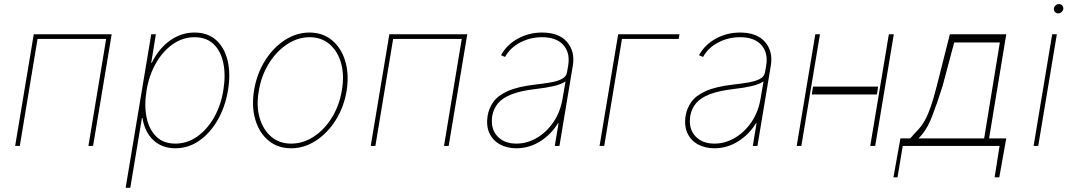

<svg xmlns="http://www.w3.org/2000/svg" viewBox="-20 -713 5237 938"><path d="M54 0 144.9 -545.5H525.6L434.7 0H411.9L498.6 -522.7H163.4L76.7 0Z M593.8 204.5 718.8 -545.5H741.5L718.8 -406.2H721.6Q754.6 -474.4 809.5 -514.2Q864.3 -554 930.4 -554Q995 -554 1036 -517Q1077.1 -480.1 1092.2 -416.2Q1107.2 -352.3 1093.8 -271.3Q1080.3 -191.1 1043.7 -127.1Q1007.1 -63.2 953.8 -25.9Q900.6 11.4 836.6 11.4Q771.7 11.4 729.2 -28.4Q686.8 -68.2 676.1 -136.4H673.3L616.5 204.5ZM696 -271.3Q683.9 -197.4 696.2 -138.7Q708.5 -79.9 743.8 -45.6Q779.1 -11.4 836.6 -11.4Q894.2 -11.4 943 -45.6Q991.8 -79.9 1025.4 -138.7Q1058.9 -197.4 1071 -271.3Q1083.1 -345.2 1071.2 -403.9Q1059.3 -462.7 1024 -497Q988.6 -531.2 930.4 -531.2Q872.9 -531.2 824 -497Q775.2 -462.7 741.7 -403.9Q708.1 -345.2 696 -271.3Z M1402 11.4Q1337.4 11.4 1292.1 -25.9Q1246.8 -63.2 1227.5 -127.8Q1208.1 -192.5 1221.6 -274.1Q1235.1 -353.7 1275 -417.1Q1315 -480.5 1371.6 -517.2Q1428.3 -554 1491.5 -554Q1556.8 -554 1602.1 -516.3Q1647.4 -478.7 1666.7 -414.1Q1686.1 -349.4 1673.3 -268.5Q1659.8 -188.9 1619.7 -125.5Q1579.5 -62.1 1522.7 -25.4Q1465.9 11.4 1402 11.4ZM1402 -11.4Q1460.9 -11.4 1513.1 -45.6Q1565.3 -79.9 1601.9 -139.4Q1638.5 -198.9 1650.6 -274.1Q1662.6 -347.3 1646 -405.5Q1629.3 -463.8 1589.5 -497.5Q1549.7 -531.2 1492.9 -531.2Q1434.7 -531.2 1382.5 -496.6Q1330.3 -462 1293.3 -402.5Q1256.4 -343 1244.3 -268.5Q1231.5 -195.3 1248.4 -137.1Q1265.3 -78.8 1305.2 -45.1Q1345.2 -11.4 1402 -11.4Z M1791.2 0 1882.1 -545.5H2262.8L2171.9 0H2149.1L2235.8 -522.7H1900.6L1813.9 0Z M2502.8 11.4Q2458.1 11.4 2423.5 -7.1Q2388.8 -25.6 2371.6 -61.1Q2354.4 -96.6 2362.2 -147.7Q2368.6 -184.7 2390.4 -215.4Q2412.3 -246.1 2460.4 -267.9Q2508.5 -289.8 2593.8 -299.7Q2632.1 -304 2666.5 -309.7Q2701 -315.3 2723.7 -326.7Q2746.4 -338.1 2750 -359.4L2755.7 -392Q2766.3 -454.9 2732.2 -493.1Q2698.2 -531.2 2627.8 -531.2Q2570.3 -531.2 2521.1 -505.3Q2471.9 -479.4 2447.4 -434.7L2427.6 -443.2Q2455.3 -494.3 2509.6 -524.1Q2563.9 -554 2627.8 -554Q2710.9 -554 2750.5 -507.6Q2790.1 -461.3 2778.4 -392L2713.1 0H2690.3L2708.8 -110.8H2706Q2671.9 -55.4 2618.3 -22Q2564.6 11.4 2502.8 11.4ZM2502.8 -11.4Q2554.7 -11.4 2602.5 -39.2Q2650.2 -67.1 2684.1 -117Q2718 -166.9 2728.7 -233L2742.9 -315.3Q2720.5 -300.4 2683.4 -292.1Q2646.3 -283.7 2599.4 -278.4Q2524.9 -269.9 2480.1 -252.5Q2435.4 -235.1 2413.4 -208.8Q2391.3 -182.5 2384.9 -147.7Q2375.4 -85.9 2408.7 -48.7Q2442.1 -11.4 2502.8 -11.4Z M3299.7 -545.5 3295.5 -522.7H3018.5L2931.8 0H2909.1L3000 -545.5Z M3470.2 11.4Q3425.4 11.4 3390.8 -7.1Q3356.2 -25.6 3339 -61.1Q3321.7 -96.6 3329.5 -147.7Q3335.9 -184.7 3357.8 -215.4Q3379.6 -246.1 3427.7 -267.9Q3475.9 -289.8 3561.1 -299.7Q3599.4 -304 3633.9 -309.7Q3668.3 -315.3 3691.1 -326.7Q3713.8 -338.1 3717.3 -359.4L3723 -392Q3733.7 -454.9 3699.6 -493.1Q3665.5 -531.2 3595.2 -531.2Q3537.6 -531.2 3488.5 -505.3Q3439.3 -479.4 3414.8 -434.7L3394.9 -443.2Q3422.6 -494.3 3476.9 -524.1Q3531.2 -554 3595.2 -554Q3678.3 -554 3717.9 -507.6Q3757.5 -461.3 3745.7 -392L3680.4 0H3657.7L3676.1 -110.8H3673.3Q3639.2 -55.4 3585.6 -22Q3532 11.4 3470.2 11.4ZM3470.2 -11.4Q3522 -11.4 3569.8 -39.2Q3617.5 -67.1 3651.5 -117Q3685.4 -166.9 3696 -233L3710.2 -315.3Q3687.9 -300.4 3650.7 -292.1Q3613.6 -283.7 3566.8 -278.4Q3492.2 -269.9 3447.4 -252.5Q3402.7 -235.1 3380.7 -208.8Q3358.7 -182.5 3352.3 -147.7Q3342.7 -85.9 3376.1 -48.7Q3409.4 -11.4 3470.2 -11.4Z M4346.6 -545.5 4255.7 0H4231.5L4322.4 -545.5ZM3985.8 -545.5 3894.9 0H3872.2L3963.1 -545.5ZM4269.9 -289.8 4264.2 -251.4H3946L3951.7 -289.8Z M4344.8 153.4 4378.9 -36.9H4427.2Q4442.5 -55.4 4455.3 -68.4Q4468 -81.3 4479.8 -96.2Q4491.5 -111.2 4503.4 -134.2Q4515.3 -157.3 4528.2 -195.1Q4541.2 -233 4556.5 -292.6L4620.4 -545.5H4896L4812.1 -36.9H4896L4861.9 153.4H4839.1L4863.3 0H4390.3L4364.7 153.4ZM4467 -36.9H4788L4864.7 -505.7H4641.7L4584.9 -292.6Q4558.6 -208.5 4532.3 -141.2Q4506 -73.9 4467 -36.9Z M5029.5 0 5120.4 -545.5H5143.1L5052.2 0ZM5150.2 -647.7Q5139.6 -647.7 5133.3 -655.2Q5127.1 -662.6 5128.9 -673.3Q5130.3 -680.8 5137.4 -687Q5144.5 -693.2 5153.1 -693.2Q5163.7 -693.2 5169.9 -685.7Q5176.1 -678.3 5174.4 -667.6Q5172.9 -659.8 5165.8 -653.8Q5158.7 -647.7 5150.2 -647.7Z"/></svg>

Font: Inter UI Thin
Style: Italic
Weight: 100
Italic angle: -9.39999°
Designer: Rasmus Andersson
Foundry: rsms
Version: 3.2;8d6f07862